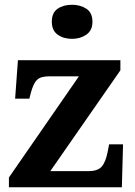

<svg xmlns="http://www.w3.org/2000/svg" viewBox="-20 -790 569 810"><path d="M17.6 0V-41.2L312.9 -468H187Q151.7 -468 136.3 -453.3Q121 -438.6 110 -398L103.8 -373.7H43.8L55.6 -536H487.9V-493.3L192.2 -68H352.8Q391.8 -68 408.6 -86.6Q425.4 -105.3 434.1 -148.9L440.3 -181.1H499.1L494.1 0ZM284 -626.1Q247.8 -626.1 223.2 -643.9Q198.6 -661.7 198.6 -698Q198.6 -736.5 223.2 -753.2Q247.8 -769.9 284 -769.9Q318.6 -769.9 344.3 -753.2Q370 -736.5 370 -698Q370 -661.7 344.3 -643.9Q318.6 -626.1 284 -626.1Z"/></svg>

Font: Noto Serif Khmer
Style: Regular
Weight: 400
Designer: Danh Hong and the Monotype Design Team
Foundry: Monotype Imaging Inc.
Version: Version 2.003